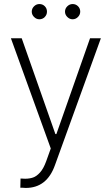

<svg xmlns="http://www.w3.org/2000/svg" viewBox="-20 -717 545 936"><path d="M88.9 198.2H79.1L80.1 153.3L102.5 154.3Q124 154.3 141.1 148.4Q158.2 142.6 175 124Q191.9 105.5 205.1 69.3L227.5 6.8L33.2 -530.3H85.9L250 -63.5H254.9L418.9 -530.3H471.7L248 87.9Q208.5 199.2 105.5 199.2Q93.8 199.2 88.9 198.2ZM134.8 -660.2Q134.8 -675.3 146 -686.3Q157.2 -697.3 171.9 -697.3Q188 -697.3 198.5 -686.5Q209 -675.8 209 -660.2Q209 -645 198.2 -634Q187.5 -623 171.9 -623Q157.2 -623 146 -634.3Q134.8 -645.5 134.8 -660.2ZM296.9 -660.2Q296.9 -675.3 308.1 -686.3Q319.3 -697.3 334 -697.3Q349.6 -697.3 360.4 -686.5Q371.1 -675.8 371.1 -660.2Q371.1 -645.5 360.1 -634.3Q349.1 -623 334 -623Q319.3 -623 308.1 -634.3Q296.9 -645.5 296.9 -660.2Z"/></svg>

Font: Pretendard ExtraLight
Style: Regular
Weight: 200
Designer: Base glyphs from Inter by Rasmus Andersson; Hangeul glyphs from Noto Sans CJK(Source Han Sans) by Jang Soo-young and Kan
Foundry: Kil Hyung-jin
Version: Version 1.309